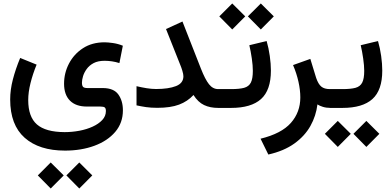

<svg xmlns="http://www.w3.org/2000/svg" viewBox="-20 -616 2240 1096"><path d="M358.9 385.3 432.6 311.5 506.8 385.3 432.6 460ZM195.8 385.3 269.5 311.5 343.8 385.3 269.5 460ZM189 -247.1Q167 -193.4 154.1 -141.4Q141.1 -89.4 141.1 -44.9Q141.1 50.8 190.7 94.2Q240.2 137.7 348.6 138.2Q391.1 138.2 432.9 130.4Q474.6 122.6 508.8 106.9Q543 91.3 563.7 69.1Q584.5 46.9 584.5 17.6Q584.5 3.4 578.4 -2.2Q572.3 -7.8 552.2 -7.8H475.6Q413.1 -7.8 379.4 -41.5Q345.7 -75.2 345.7 -138.2Q345.7 -199.2 373.8 -253.2Q401.9 -307.1 453.6 -340.8Q505.4 -374.5 577.1 -374.5Q595.2 -374.5 624.5 -370.4Q653.8 -366.2 681.2 -355L661.6 -255.9Q640.6 -262.7 618.7 -265.9Q596.7 -269 577.1 -269Q539.6 -269 514.6 -255.9Q489.7 -242.7 475.1 -222.4Q460.4 -202.1 454.1 -181.2Q447.8 -160.2 447.8 -144.5Q447.8 -127.4 453.9 -120.4Q460 -113.3 480.5 -113.3H568.4Q629.9 -112.8 655.8 -76.4Q681.6 -40 681.6 13.7Q681.6 85.4 637.7 137Q593.8 188.5 518.8 216.1Q443.8 243.7 351.1 243.7Q203.6 243.7 120.8 170.4Q38.1 97.2 38.1 -48.3Q38.1 -103.5 53.5 -162.6Q68.8 -221.7 95.2 -285.2Z M759.3 -124Q788.6 -117.2 816.9 -112.5Q845.2 -107.9 871.1 -107.9Q941.9 -107.9 984.4 -124.5Q1026.9 -141.1 1026.9 -180.7Q1026.9 -192.4 1021 -211.9Q1015.1 -231.4 1009.8 -243.7L927.7 -450.2L1021.5 -493.2L1127 -224.1Q1150.9 -163.1 1172.9 -135.3Q1194.8 -107.4 1225.6 -107.4H1246.1V0H1225.6Q1179.2 0 1144.8 -16.4Q1110.4 -32.7 1084.5 -73.7Q1050.8 -37.1 1002.2 -18.8Q953.6 -0.5 878.4 -0.5Q841.8 -0.5 813.7 -4.6Q785.6 -8.8 759.3 -14.6Z M1502 -381.8Q1513.7 -341.8 1520 -296.6Q1526.4 -251.5 1526.4 -212.9Q1526.4 -101.1 1470 -50.5Q1413.6 0 1299.3 0H1226.6V-107.4H1299.3Q1346.7 -107.4 1373.5 -114.7Q1400.4 -122.1 1411.9 -144.5Q1423.3 -167 1423.3 -211.4Q1423.3 -241.2 1417.5 -282Q1411.6 -322.8 1403.3 -357.9ZM1395 -522.5 1468.8 -596.2 1543 -522.5 1468.8 -447.8ZM1231.9 -522.5 1305.7 -596.2 1379.9 -522.5 1305.7 -447.8Z M1792 -20Q1784.2 45.4 1752 103Q1719.7 160.6 1660.2 203.4Q1600.6 246.1 1511.7 266.1L1467.3 175.8Q1586.9 146.5 1640.6 85.4Q1694.3 24.4 1694.3 -59.6Q1694.3 -102.1 1683.6 -149.9Q1672.9 -197.8 1652.8 -244.6L1751.5 -279.8L1784.7 -171.4Q1796.9 -135.7 1814.2 -121.6Q1831.5 -107.4 1862.8 -107.4H1881.8V0H1868.2Q1842.3 0 1823 -6.1Q1803.7 -12.2 1792 -20Z M2137.7 -381.8Q2149.4 -341.8 2155.8 -296.6Q2162.1 -251.5 2162.1 -212.9Q2162.1 -101.1 2105.7 -50.5Q2049.3 0 1935.1 0H1862.3V-107.4H1935.1Q1982.4 -107.4 2009.3 -114.7Q2036.1 -122.1 2047.6 -144.5Q2059.1 -167 2059.1 -211.4Q2059.1 -241.2 2053.2 -282Q2047.4 -322.8 2039.1 -357.9ZM1997.6 147.9 2071.3 74.2 2145.5 147.9 2071.3 222.7ZM1834.5 147.9 1908.2 74.2 1982.4 147.9 1908.2 222.7Z"/></svg>

Font: Vazir Medium FD-UI
Style: Medium-FD-UI
Weight: 500
Designer: Saber Rastikerdar
Foundry: Saber Rastikerdar
Version: Version 30.1.0